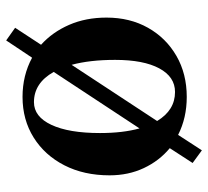

<svg xmlns="http://www.w3.org/2000/svg" viewBox="-46 -560 674 622"><g transform="rotate(90 291.0 -249.0)"><path d="M111 68 70 39 125 -45Q84 -82 60.5 -136Q37 -190 37 -257Q37 -333 70 -391.5Q103 -450 161 -483.5Q219 -517 294 -517Q362 -517 417 -489L467 -566L508 -536L460 -462Q501 -428 524.5 -378Q548 -328 548 -267Q548 -184 515.5 -120.5Q483 -57 425.5 -21Q368 15 294 15Q224 15 167 -16ZM174 -285Q174 -203 190 -144L372 -421Q337 -479 278 -479Q229 -479 201.5 -428Q174 -377 174 -285ZM311 -22Q358 -22 384.5 -78.5Q411 -135 411 -236Q411 -310 396 -364L213 -86Q249 -22 311 -22Z"/></g></svg>

Font: Wittgenstein Semibold
Style: Regular
Weight: 600
Designer: Jörg Drees
Foundry: Jörg Drees
Version: Version 1.303; ttfautohint (v1.8.4.7-5d5b)